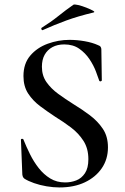

<svg xmlns="http://www.w3.org/2000/svg" viewBox="-20 -811 547 843"><path d="M164 -518Q164 -479 184 -450.5Q204 -422 235.5 -399Q267 -376 302 -354Q340 -331 374.5 -305Q409 -279 431.5 -245.5Q454 -212 454 -164Q454 -112 427 -72.5Q400 -33 352.5 -10.5Q305 12 241 12Q214 12 184.5 7Q155 2 129.5 -7Q104 -16 88 -26Q84 -29 81.5 -33Q79 -37 78 -45L72 -196Q71 -201 76.5 -201.5Q82 -202 83 -198Q95 -168 111.5 -134.5Q128 -101 150 -73Q172 -45 200.5 -27.5Q229 -10 266 -10Q292 -10 315 -19Q338 -28 353 -50.5Q368 -73 368 -112Q368 -159 346.5 -192.5Q325 -226 292 -251Q259 -276 223 -298Q188 -321 156 -345Q124 -369 103.5 -400.5Q83 -432 83 -477Q83 -532 113 -567Q143 -602 189.5 -619Q236 -636 285 -636Q318 -636 352 -630Q386 -624 410 -613Q419 -610 422 -605Q425 -600 425 -594L427 -459Q427 -455 422.5 -454Q418 -453 416 -456Q411 -471 401 -497.5Q391 -524 373 -551Q355 -578 328 -597Q301 -616 262 -616Q232 -616 210 -604Q188 -592 176 -570.5Q164 -549 164 -518ZM168 -679Q164 -677 162 -682.5Q160 -688 163 -689Q203 -714 236 -740.5Q269 -767 302 -790Q306 -793 323 -789Q340 -785 359 -777.5Q378 -770 388.5 -764Q399 -758 390 -756Q323 -740 271 -721Q219 -702 168 -679Z"/></svg>

Font: Cormorant Garamond Light SemiBold
Style: Regular
Weight: 600
Version: Version 4.001